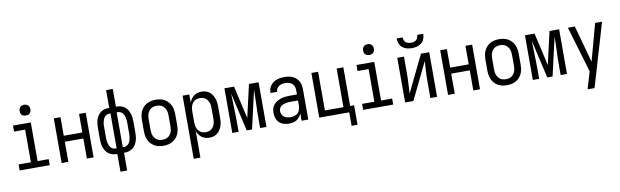

<svg xmlns="http://www.w3.org/2000/svg" viewBox="-53 -1364 7106 2202"><g transform="rotate(-10 3500.0 -262.5)"><path d="M75 0V-70H218V-450H89V-520H296V-70H425V0ZM255 -608Q242 -608 230 -611.5Q218 -615 209 -624Q200 -633 196.5 -645Q193 -657 193 -670Q193 -683 196.5 -695Q200 -707 209 -716Q218 -725 230 -729Q242 -733 255 -733Q268 -733 280 -729Q292 -725 301 -716Q310 -707 314 -695Q318 -683 318 -670Q318 -657 314 -645Q310 -633 301 -624Q292 -615 280 -611.5Q268 -608 255 -608Z M564 0V-520H642V-304H858V-520H936V0H858V-234H642V0Z M1211 215V8H1200Q1176 8 1152 1Q1128 -6 1108.5 -21.5Q1089 -37 1076 -58Q1063 -79 1055.5 -102.5Q1048 -126 1045.5 -150.5Q1043 -175 1043 -200V-320Q1043 -345 1045.5 -369.5Q1048 -394 1055.5 -417.5Q1063 -441 1076 -462Q1089 -483 1108.5 -498.5Q1128 -514 1152 -521Q1176 -528 1200 -528H1211V-735H1289V-528H1300Q1324 -528 1348 -521Q1372 -514 1391.5 -498.5Q1411 -483 1424 -462Q1437 -441 1444.5 -417.5Q1452 -394 1454.5 -369.5Q1457 -345 1457 -320V-200Q1457 -175 1454.5 -150.5Q1452 -126 1444.5 -102.5Q1437 -79 1424 -58Q1411 -37 1391.5 -21.5Q1372 -6 1348 1Q1324 8 1300 8H1289V215ZM1214 -57V-463H1200Q1185 -463 1170.5 -456.5Q1156 -450 1146 -438Q1136 -426 1130 -411.5Q1124 -397 1120.5 -381.5Q1117 -366 1116 -351Q1115 -336 1115 -320V-200Q1115 -184 1116 -169Q1117 -154 1120.5 -138.5Q1124 -123 1130 -108.5Q1136 -94 1146 -82Q1156 -70 1170.5 -63.5Q1185 -57 1200 -57ZM1286 -57H1300Q1315 -57 1329.5 -63.5Q1344 -70 1354 -82Q1364 -94 1370 -108.5Q1376 -123 1379.5 -138.5Q1383 -154 1384 -169Q1385 -184 1385 -200V-320Q1385 -336 1384 -351Q1383 -366 1379.5 -381.5Q1376 -397 1370 -411.5Q1364 -426 1354 -438Q1344 -450 1329.5 -456.5Q1315 -463 1300 -463H1286Z M1750 8Q1723 8 1696.5 2.5Q1670 -3 1646.5 -16Q1623 -29 1604.5 -49.5Q1586 -70 1575 -94.5Q1564 -119 1560 -146Q1556 -173 1556 -200V-320Q1556 -347 1560 -374Q1564 -401 1575 -425.5Q1586 -450 1604.5 -470.5Q1623 -491 1646.5 -504Q1670 -517 1696.5 -522.5Q1723 -528 1750 -528Q1777 -528 1803.5 -522.5Q1830 -517 1853.5 -504Q1877 -491 1895.5 -470.5Q1914 -450 1925 -425.5Q1936 -401 1940 -374Q1944 -347 1944 -320V-200Q1944 -173 1940 -146Q1936 -119 1925 -94.5Q1914 -70 1895.5 -49.5Q1877 -29 1853.5 -16Q1830 -3 1803.5 2.5Q1777 8 1750 8ZM1750 -62Q1767 -62 1784 -66Q1801 -70 1815 -79.5Q1829 -89 1839.5 -103Q1850 -117 1856 -133Q1862 -149 1864 -166Q1866 -183 1866 -200V-320Q1866 -337 1864 -354Q1862 -371 1856 -387Q1850 -403 1839.5 -417Q1829 -431 1815 -440.5Q1801 -450 1784 -454Q1767 -458 1750 -458Q1733 -458 1716 -454Q1699 -450 1685 -440.5Q1671 -431 1660.5 -417Q1650 -403 1644 -387Q1638 -371 1636 -354Q1634 -337 1634 -320V-200Q1634 -183 1636 -166Q1638 -149 1644 -133Q1650 -117 1660.5 -103Q1671 -89 1685 -79.5Q1699 -70 1716 -66Q1733 -62 1750 -62Z M2064 215V-520H2142V-424Q2150 -447 2163.5 -467Q2177 -487 2196 -501Q2215 -515 2238 -521.5Q2261 -528 2285 -528Q2310 -528 2334 -521Q2358 -514 2377.5 -498.5Q2397 -483 2410 -462Q2423 -441 2431 -417.5Q2439 -394 2441.5 -369.5Q2444 -345 2444 -320V-200Q2444 -175 2441.5 -150.5Q2439 -126 2431 -102.5Q2423 -79 2410 -58Q2397 -37 2377.5 -21.5Q2358 -6 2334 1Q2310 8 2285 8Q2261 8 2238 1.5Q2215 -5 2196 -19Q2177 -33 2163.5 -53Q2150 -73 2142 -96V215ZM2254 -62Q2271 -62 2287.5 -66Q2304 -70 2317.5 -80Q2331 -90 2341 -104Q2351 -118 2356.5 -134Q2362 -150 2364 -166.5Q2366 -183 2366 -200V-320Q2366 -337 2364 -353.5Q2362 -370 2356.5 -386Q2351 -402 2341 -416Q2331 -430 2317.5 -440Q2304 -450 2287.5 -454Q2271 -458 2254 -458Q2237 -458 2220.5 -454Q2204 -450 2190.5 -440Q2177 -430 2167 -416Q2157 -402 2151.5 -386Q2146 -370 2144 -353.5Q2142 -337 2142 -320V-200Q2142 -183 2144 -166.5Q2146 -150 2151.5 -134Q2157 -118 2167 -104Q2177 -90 2190.5 -80Q2204 -70 2220.5 -66Q2237 -62 2254 -62Z M2551 0V-520H2663L2750 -139L2837 -520H2949V0H2875V-104Q2875 -188 2878.5 -271.5Q2882 -355 2883 -438V-446L2781 0H2719L2617 -446Q2618 -360 2621.5 -274.5Q2625 -189 2625 -104V0Z M3214 8Q3183 8 3152.5 -0.5Q3122 -9 3099.5 -30Q3077 -51 3066.5 -81.5Q3056 -112 3056 -143Q3056 -168 3062.5 -193Q3069 -218 3085 -237.5Q3101 -257 3123 -270.5Q3145 -284 3169 -292Q3193 -300 3218 -303Q3243 -306 3269 -306H3358V-355Q3358 -376 3351 -397Q3344 -418 3328 -432Q3312 -446 3291 -452Q3270 -458 3249 -458Q3230 -458 3211 -454.5Q3192 -451 3175.5 -440.5Q3159 -430 3149.5 -413Q3140 -396 3140 -377V-375H3062V-378Q3062 -401 3069 -422.5Q3076 -444 3089 -462.5Q3102 -481 3120.5 -494Q3139 -507 3160.5 -514.5Q3182 -522 3204 -525Q3226 -528 3249 -528Q3273 -528 3297 -524.5Q3321 -521 3343 -511Q3365 -501 3383.5 -485Q3402 -469 3414 -448Q3426 -427 3431 -403Q3436 -379 3436 -355V0H3358V-86Q3350 -65 3335.5 -46.5Q3321 -28 3302 -15Q3283 -2 3260 3Q3237 8 3214 8ZM3246 -62Q3269 -62 3291.5 -69.5Q3314 -77 3329.5 -94Q3345 -111 3351.5 -134Q3358 -157 3358 -180V-236H3269Q3254 -236 3239 -234.5Q3224 -233 3209.5 -229.5Q3195 -226 3181 -220Q3167 -214 3156 -204Q3145 -194 3139.5 -179.5Q3134 -165 3134 -150Q3134 -130 3143 -111.5Q3152 -93 3168.5 -81.5Q3185 -70 3205 -66Q3225 -62 3246 -62Z M3913 157V0H3564V-520H3642V-70H3858V-520H3936V-70H3982V157Z M4075 0V-70H4218V-450H4089V-520H4296V-70H4425V0ZM4255 -608Q4242 -608 4230 -611.5Q4218 -615 4209 -624Q4200 -633 4196.5 -645Q4193 -657 4193 -670Q4193 -683 4196.5 -695Q4200 -707 4209 -716Q4218 -725 4230 -729Q4242 -733 4255 -733Q4268 -733 4280 -729Q4292 -725 4301 -716Q4310 -707 4314 -695Q4318 -683 4318 -670Q4318 -657 4314 -645Q4310 -633 4301 -624Q4292 -615 4280 -611.5Q4268 -608 4255 -608Z M4564 0V-520H4642V-312Q4642 -257 4638.5 -202Q4635 -147 4632 -91L4840 -520H4936V0H4858V-208Q4858 -263 4861.5 -318Q4865 -373 4868 -429L4660 0ZM4750 -600Q4720 -600 4691 -607.5Q4662 -615 4639 -634Q4616 -653 4605.5 -681.5Q4595 -710 4595 -740H4665Q4665 -724 4671 -708Q4677 -692 4689 -681.5Q4701 -671 4717.5 -667Q4734 -663 4750 -663Q4766 -663 4782.5 -667Q4799 -671 4811 -681.5Q4823 -692 4829 -708Q4835 -724 4835 -740H4905Q4905 -710 4894.5 -681.5Q4884 -653 4861 -634Q4838 -615 4809 -607.5Q4780 -600 4750 -600Z M5064 0V-520H5142V-304H5358V-520H5436V0H5358V-234H5142V0Z M5750 8Q5723 8 5696.5 2.5Q5670 -3 5646.5 -16Q5623 -29 5604.5 -49.5Q5586 -70 5575 -94.5Q5564 -119 5560 -146Q5556 -173 5556 -200V-320Q5556 -347 5560 -374Q5564 -401 5575 -425.5Q5586 -450 5604.5 -470.5Q5623 -491 5646.5 -504Q5670 -517 5696.5 -522.5Q5723 -528 5750 -528Q5777 -528 5803.5 -522.5Q5830 -517 5853.5 -504Q5877 -491 5895.5 -470.5Q5914 -450 5925 -425.5Q5936 -401 5940 -374Q5944 -347 5944 -320V-200Q5944 -173 5940 -146Q5936 -119 5925 -94.5Q5914 -70 5895.5 -49.5Q5877 -29 5853.5 -16Q5830 -3 5803.5 2.5Q5777 8 5750 8ZM5750 -62Q5767 -62 5784 -66Q5801 -70 5815 -79.5Q5829 -89 5839.5 -103Q5850 -117 5856 -133Q5862 -149 5864 -166Q5866 -183 5866 -200V-320Q5866 -337 5864 -354Q5862 -371 5856 -387Q5850 -403 5839.5 -417Q5829 -431 5815 -440.5Q5801 -450 5784 -454Q5767 -458 5750 -458Q5733 -458 5716 -454Q5699 -450 5685 -440.5Q5671 -431 5660.5 -417Q5650 -403 5644 -387Q5638 -371 5636 -354Q5634 -337 5634 -320V-200Q5634 -183 5636 -166Q5638 -149 5644 -133Q5650 -117 5660.5 -103Q5671 -89 5685 -79.5Q5699 -70 5716 -66Q5733 -62 5750 -62Z M6051 0V-520H6163L6250 -139L6337 -520H6449V0H6375V-104Q6375 -188 6378.5 -271.5Q6382 -355 6383 -438V-446L6281 0H6219L6117 -446Q6118 -360 6121.5 -274.5Q6125 -189 6125 -104V0Z M6651 215Q6660 185 6669 154.5Q6678 124 6687 94L6710 15L6551 -520H6632L6751 -90L6868 -520H6949L6732 215Z"/></g></svg>

Font: Iosevka Fixed
Style: Regular
Weight: 400
Monospace: yes
Designer: Belleve Invis
Foundry: Belleve Invis
Version: Version 33.2.4